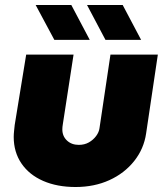

<svg xmlns="http://www.w3.org/2000/svg" viewBox="-20 -737 658 770"><path d="M613 -518 566 -202Q557 -140 518 -91Q479 -42 418.5 -14.5Q358 13 283 13Q209 13 153 -11.5Q97 -36 66 -81.5Q35 -127 35 -188Q35 -199 36.5 -212.5Q38 -226 39 -236L85 -518H275L232 -239Q231 -235 230.5 -228Q230 -221 230 -218Q230 -191 248.5 -173.5Q267 -156 296 -156Q319 -156 336.5 -166Q354 -176 365.5 -191.5Q377 -207 379 -223L423 -518ZM403 -577 329 -717H472L546 -577ZM198 -577 123 -717H266L340 -577Z"/></svg>

Font: MuseoModerno Thin Black
Style: Italic
Weight: 900
Italic angle: -9°
Version: Version 1.003